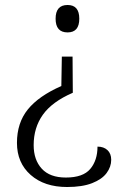

<svg xmlns="http://www.w3.org/2000/svg" viewBox="-20 -560 511 770"><path d="M298 -485Q298 -430 251 -430Q203 -430 203 -485Q203 -540 251 -540Q298 -540 298 -485ZM272 -188Q189 -152 152 -100Q115 -48 115 22Q115 81 147.5 116.5Q180 152 244 152Q313 152 342 117.5Q371 83 371 28Q396 28 411 42Q426 56 426 81Q426 109 407.5 134Q389 159 349.5 174.5Q310 190 249 190Q158 190 103 141.5Q48 93 48 13Q48 -67 91.5 -121Q135 -175 226 -215L228 -333H271Z"/></svg>

Font: Noto Serif Light
Style: Regular
Weight: 300
Designer: Monotype Design Team
Foundry: Monotype Imaging Inc.
Version: Version 1.001